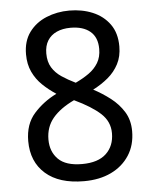

<svg xmlns="http://www.w3.org/2000/svg" viewBox="-53 -769 656 824"><g transform="rotate(-5 275.5 -357.5)"><path d="M276 10Q169 10 110.5 -41.5Q52 -93 52 -182Q52 -255 92.5 -300.5Q133 -346 190 -374Q158 -395 132 -420Q106 -445 90.5 -478Q75 -511 75 -554Q75 -611 103 -649Q131 -687 177 -706Q223 -725 276 -725Q331 -725 376.5 -706Q422 -687 449.5 -649Q477 -611 477 -553Q477 -510 460 -477.5Q443 -445 414.5 -421Q386 -397 349 -378Q387 -358 421.5 -331.5Q456 -305 478 -269.5Q500 -234 500 -186Q500 -126 471.5 -82Q443 -38 393 -14Q343 10 276 10ZM274 -64Q343 -64 378 -97Q413 -130 413 -185Q413 -235 375 -270Q337 -305 263 -340Q202 -311 170.5 -273Q139 -235 139 -181Q139 -129 171.5 -96.5Q204 -64 274 -64ZM277 -414Q309 -429 334.5 -447Q360 -465 375 -490Q390 -515 390 -550Q390 -600 359.5 -625.5Q329 -651 275 -651Q241 -651 215.5 -639.5Q190 -628 176 -605.5Q162 -583 162 -550Q162 -514 177 -489.5Q192 -465 218 -447.5Q244 -430 277 -414Z"/></g></svg>

Font: loriya05
Style: Book
Weight: 400
Designer: Jelle Bosma - Monotype Design Team
Foundry: Monotype Imaging Inc.
Version: Version 2.003